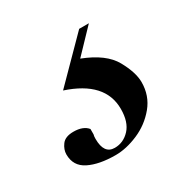

<svg xmlns="http://www.w3.org/2000/svg" viewBox="-203 -63 325 343"><g transform="rotate(-30 -40.5 108.0)"><path d="M-55 222Q-89 222 -110 211.5Q-131 201 -131 177Q-131 167 -124 157.5Q-117 148 -100 148Q-80 148 -71 159V170Q-72 173 -72 179Q-72 210 -50 210Q-32 210 -19 196Q-6 182 -6 155Q-6 99 -79 75L1 -6H21L-24 41Q20 58 35 85Q50 112 50 132Q50 160 33 180.5Q16 201 -8.5 211.5Q-33 222 -55 222Z"/></g></svg>

Font: Mulat Addis
Style: Regular
Weight: 400
Designer: Fasil fikreab
Version: Version 1.001; ttfautohint (v1.8.3)